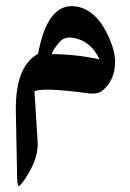

<svg xmlns="http://www.w3.org/2000/svg" viewBox="-20 -307 420 620"><path d="M146.5 -132.3Q224.1 -131.8 301.3 -115.7Q272.5 -176.3 214.8 -185.1Q187.5 -189 172.4 -171.4Q152.3 -147.9 146.5 -132.3ZM311 -14.6Q294.9 -1.5 262.7 -5.9Q128.4 -24.4 91.3 -13.2L101.6 152.3Q104.5 204.6 62 269Q44.4 295.9 39.6 293Q35.6 290.5 35.2 260.7L31.2 54.2Q28.3 -92.3 103 -133.3Q133.8 -300.3 225.6 -286.1Q290.5 -276.4 330.6 -189Q351.1 -144 351.6 -108.4Q352.1 -48.8 311 -14.6Z"/></svg>

Font: Parastoo Print
Style: Print-Bold
Weight: 700
Foundry: Saber Rastikerdar (saber.rastikerdar@gmail.com)
Version: Version 1.0.0-alpha3